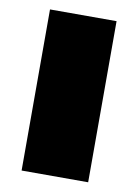

<svg xmlns="http://www.w3.org/2000/svg" viewBox="-68 -594 462 642"><g transform="rotate(10 163.0 -273.5)"><path d="M50 0V-547H276V0Z"/></g></svg>

Font: Montserrat Black
Style: Regular
Weight: 900
Designer: Julieta Ulanovsky
Foundry: Julieta Ulanovsky
Version: Version 9.000; ttfautohint (v1.8.4.7-5d5b)